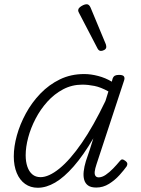

<svg xmlns="http://www.w3.org/2000/svg" viewBox="-20 -868 663 905"><path d="M158 17Q124 17 98.5 -1Q73 -19 59 -52.5Q45 -86 45 -131Q45 -177 59.5 -229.5Q74 -282 102 -333.5Q130 -385 170.5 -427Q211 -469 262.5 -494Q314 -519 377 -519Q408 -519 442.5 -510Q477 -501 507 -483L511 -498Q515 -508 522 -511.5Q529 -515 541 -515Q559 -515 564 -508Q569 -501 565 -489L435 -94Q428 -73 426.5 -59.5Q425 -46 430 -39Q435 -32 445 -32Q461 -32 478.5 -44Q496 -56 513 -73.5Q530 -91 544 -108Q550 -116 555.5 -116.5Q561 -117 569 -111Q579 -104 580 -97.5Q581 -91 577 -84Q565 -67 543.5 -43Q522 -19 494 -1.5Q466 16 434 16Q409 16 395.5 6.5Q382 -3 377 -20Q372 -37 374.5 -60Q377 -83 385 -109Q394 -135 403 -162Q412 -189 420 -216Q373 -136 327.5 -84Q282 -32 240 -7.5Q198 17 158 17ZM101 -136Q101 -106 109 -82.5Q117 -59 132.5 -46Q148 -33 171 -33Q210 -33 260 -73.5Q310 -114 365 -193.5Q420 -273 477 -392L491 -437Q455 -457 425 -463Q395 -469 368 -469Q319 -469 277.5 -447Q236 -425 203.5 -389Q171 -353 148 -309Q125 -265 113 -220Q101 -175 101 -136ZM456 -628Q452 -628 448 -630Q444 -632 440 -639L352 -808Q350 -812 349 -815Q348 -818 349 -822Q350 -829 357 -834.5Q364 -840 372.5 -844Q381 -848 389 -848Q400 -848 407 -832L479 -659Q480 -655 480.5 -652Q481 -649 481 -646Q480 -637 471.5 -632.5Q463 -628 456 -628Z"/></svg>

Font: Playwrite US Trad ExtraLight
Style: Regular
Weight: 250
Designer: Veronika Burian, José Scaglione
Foundry: TypeTogether
Version: Version 1.003